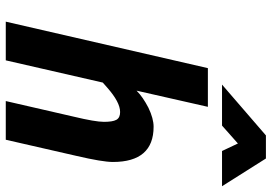

<svg xmlns="http://www.w3.org/2000/svg" viewBox="-158 -783 941 665"><g transform="rotate(90 312.5 -450.5)"><path d="M419 -512C400 -512 378 -506 353 -494C328 -481 309 -468 294 -453C294 -453 350 -700 350 -700C350 -700 216 -700 216 -700C216 -700 55 0 55 0C55 0 189 0 189 0C189 0 266 -336 266 -336C266 -336 283 -351 283 -351C283 -351 283 -351 283 -351C317 -381 345 -396 368 -396C368 -396 368 -396 368 -396C381 -396 390 -392 395 -383C400 -374 402 -359 402 -340C402 -320 396 -285 384 -235C384 -235 330 0 330 0C330 0 464 0 464 0C464 0 520 -245 520 -245C520 -245 520 -245 520 -245C534 -305 541 -347 541 -371C541 -371 541 -371 541 -371C541 -465 500 -512 419 -512C419 -512 419 -512 419 -512ZM415 -749C415 -749 477 -804 477 -804C477 -804 503 -749 503 -749C503 -749 625 -749 625 -749C625 -749 529 -901 529 -901C529 -901 449 -901 449 -901C449 -901 273 -749 273 -749C273 -749 415 -749 415 -749Z"/></g></svg>

Font: My Font
Style: Bold Italic
Weight: 500
Version: Version 0.001